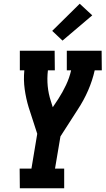

<svg xmlns="http://www.w3.org/2000/svg" viewBox="-20 -1006 564 1026"><path d="M86 0 85 -105H148L179 -291L133 -433Q119 -479 112 -529Q105 -579 110 -630H86V-735H272L273 -630H236Q231 -587 235 -545.5Q239 -504 252 -465L262 -433L292 -478Q315 -514 333 -552Q351 -590 360 -630H337V-735H523L524 -630H486Q474 -576 451 -523Q428 -470 395 -420L303 -277L274 -105H323V0ZM314 -789 259 -841 406 -986 473 -924Z"/></svg>

Font: Iosevka Curly Slab Extrabold
Style: Italic
Weight: 800
Italic angle: -9°
Monospace: yes
Designer: Belleve Invis
Foundry: Belleve Invis
Version: Version 22.1.2; ttfautohint (v1.8.4)